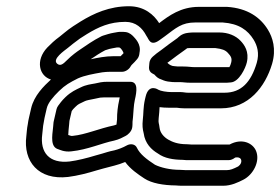

<svg xmlns="http://www.w3.org/2000/svg" viewBox="-20 -558 898 615"><path d="M79.7 -211 72.6 -180C71 -173.2 70.2 -168.9 69.1 -160.6C65.9 -145.4 65.8 -133.2 64.4 -122.5C53.7 -40.7 103 19.7 198.1 8.8C228.9 4.8 260.4 -3.3 289.4 -12.2L310.3 -18.1C336.4 -25.4 357.1 -29 381 -39.1C397.5 -16.5 421.4 -0.1 442.4 13.7C465.7 29 503 35.6 543.4 36C550.1 36.6 556.9 37 563.5 37H694.5C720.9 37 743 25.9 759.3 17.7C791.4 1.5 813.8 -41.6 800.2 -74.5C789.8 -99.8 755 -116.6 715.2 -95H593.9C590 -95 583.7 -96 578.2 -96C549.3 -96 531.6 -103.6 519.7 -110.4C504.3 -119 492.7 -133.2 491.1 -148.9C489.4 -165.1 486.6 -162.3 488.3 -179.7C490 -192.7 490.3 -202.7 491.1 -214.8C500.3 -213.6 510 -213 519.2 -213H546C551.7 -212 562.5 -211 570.7 -211H687.7C775.9 -211 829.6 -279.7 851.5 -353.4C865.6 -401.3 853.2 -438.4 838 -463.1C813.9 -502.3 773 -531.8 707.3 -536C706.9 -536 706.2 -536 705.7 -536H616.7C559.1 -536 520.9 -507.5 489.8 -483.9C473.5 -510 443.1 -538 393.2 -538C330.2 -538 280.3 -515 238.2 -489.2L214.4 -474C204 -467.3 194.7 -459.9 187.1 -453.7L170.6 -440.3C155.1 -429.1 142.9 -417.4 131.5 -405.8C92.5 -364.5 105.5 -314.3 143.2 -303.3C120.6 -282.4 89.2 -252.2 79.7 -211ZM375.8 -387.7C373.6 -385.5 370.4 -382.5 366.4 -378H343.3C318 -378 292.9 -373 270.4 -368.2C286.6 -379.2 300.9 -388.7 317 -397.1L330.5 -401.3C335.7 -402.9 341.6 -403.3 354.6 -406H361.8C369 -403.7 374.8 -391.5 375.8 -387.7ZM556.2 -14C524.4 -14 494.6 -21.3 476.4 -30.3C449.9 -47.7 428.3 -63.8 418.2 -85.3C413 -96.3 398.1 -99.2 385.3 -91.8C375 -85.8 358.8 -79.5 346.1 -76.4C327.7 -72.8 319.6 -69.5 307 -65.9L285.3 -59.8C259.3 -51.8 228.5 -44.1 203.3 -40.8C137.5 -33.3 107.8 -69.9 115.3 -127.5C117.3 -142.5 117.4 -153.4 119.4 -162C120.8 -168 121.2 -174 122.6 -180L129.7 -211C133.8 -228.7 149.9 -247.6 169.1 -266.4C189.1 -285.9 203.5 -293.7 229.6 -306.9C251.4 -316.5 278 -321.2 307.3 -326.3C316.4 -327.5 323.6 -328 331.7 -328H370.7C381.8 -328 393.6 -335.7 398.9 -346.1C401.7 -351.5 406 -352.7 419.7 -369.1C425.2 -375.8 426.4 -383.1 426.9 -389.3C432.8 -417 412.9 -434.9 405.4 -443.2C397.1 -451.2 388.4 -456 374.3 -456H363.3C361.3 -456 358.7 -455.6 357 -455.3C349.6 -453.5 339.7 -453 325.7 -448.7L309.5 -443.7C307.9 -443.2 305.8 -442.3 304.6 -441.7C278.2 -428.4 256.3 -412.6 235.4 -398.5C227.5 -393.2 209.4 -380.4 194.3 -365C182.2 -352.7 173.4 -345.6 163.4 -353.7C145.2 -368.3 187.4 -396.5 197 -404.3L214.3 -418.3C219.6 -422.6 228.1 -429 235.8 -434.4L258.4 -448.8C295.8 -471.7 331.6 -488 381.7 -488C415.4 -488 436.1 -468 448.5 -444C449 -443.1 449.7 -441.9 450.2 -441.3C456.1 -433.7 461.1 -408.1 490.3 -429L507.4 -441.3C544 -468.7 562.3 -486 605.2 -486H693.4C745.5 -482.4 773.7 -461.3 792.4 -430.9C804 -411.9 811.4 -387.5 802.4 -356.6C784.1 -295.1 753 -261 699.3 -261H582.3C573.9 -261 567.3 -263 559.7 -263H530.7C513.5 -263 494.6 -266.4 487.6 -270.4C487.6 -270.4 456.5 -292.3 446.3 -248L444.4 -240C438.3 -213.5 439.9 -193.4 437.4 -174.2C435.5 -156.5 436.7 -144.6 440.2 -131.3C444.6 -98.4 464.9 -78.6 485.8 -66.3C506.9 -50.8 535.2 -46.3 565.2 -46C573.4 -45.2 576.6 -45 582.4 -45H712.4C719.1 -45 727 -48.4 731.8 -52.3C735.6 -55.4 748.9 -54.8 751.9 -47.5C755.3 -39.4 750.5 -30.2 743 -24.9C727.1 -17 717.9 -13 706 -13H575C569.3 -13 562.7 -14 556.2 -14ZM397.3 -296H324.3C317.4 -296 309.4 -295.8 302.5 -294.4L283.9 -290.5C272.4 -288.3 255.9 -286.9 237.9 -277.8C224 -271.1 207.4 -264.1 189.5 -246.7C177.6 -235.3 171.3 -226.1 166.2 -219.2C163.7 -215.7 161.8 -211.6 161 -208L152 -169C151.7 -167.9 151.5 -166.3 151.4 -165.5L150.2 -151.9C146.5 -119.5 141.3 -86.7 167.3 -79.7C169.6 -79.2 185.9 -70.3 208.5 -73.2C260.9 -78.6 305.8 -99.5 345.5 -107.6C362 -111.5 373.8 -118.1 382.2 -122.6C388.7 -125.5 400.4 -136 402.9 -147L403.2 -148C404.6 -154.2 404.4 -163.3 404.5 -168.2L406.1 -183.1C407.7 -198.8 407.9 -220.3 411.9 -238C418.3 -265.7 422.9 -296 397.3 -296ZM361.9 -238C357.2 -217.4 354.7 -195.5 354.9 -175.4L353.3 -160.9C353.3 -160.5 353.2 -159.7 353.2 -159C350.8 -158 348.4 -157.1 345.4 -156.4C297.9 -146.5 253.9 -126.8 213.9 -122.9C208.6 -122.4 207.9 -122.1 198.6 -125.6C198.8 -133.2 200.2 -149 201.3 -158.1L202.4 -170.8L209.7 -202.2C213.4 -207.4 214 -208.5 221.1 -215.3C232 -225.8 232.6 -224.7 252.2 -234.2C257.1 -236.6 269.4 -238.9 282.9 -241.5L300.9 -245.3C304.3 -245.7 309 -246 312.8 -246H363.4C363.2 -244.6 362.4 -240.1 361.9 -238ZM770.6 -358C778.7 -393 762.6 -414.4 750.8 -427C734.8 -444.2 709.9 -454 682.8 -454H597.8C593.4 -454 584.8 -453.2 583.1 -452.9C560.6 -450.7 551.4 -438.1 548.1 -435.8C539.4 -429.3 532.4 -424.3 521.8 -416.9L495.3 -396.9C484.8 -389.6 477.3 -383.8 469.3 -376.6C463.1 -371.1 459.1 -363.3 458.5 -356.5L457.3 -342.5C456.6 -334.2 460.7 -326.9 466.5 -323.6L474.7 -319C480 -313.4 484.3 -307.1 499 -302.6C505.6 -299.5 514.5 -296.7 525.3 -296C530.9 -295.2 533.6 -295 538.1 -295H555.1C566.5 -295 573.9 -293 589.6 -293H706.6C710.6 -293 716.9 -293.7 719.4 -294C745.9 -295.9 766.5 -340 770.6 -358ZM538.9 -346C529.6 -346 521.2 -351.4 516.1 -356.9C517.2 -357.6 518.6 -358.6 519.8 -359.5L545.9 -379.1C554.4 -385.1 565 -392.7 572.4 -398.2C575.2 -400.2 577.9 -402.3 579.7 -403.6C581.8 -403.8 584.1 -404 586.3 -404H669.9C691.2 -401.4 701.5 -397.6 709.5 -389C719.5 -378.3 723.8 -371.6 720.6 -358C719.3 -352.2 717.1 -346.9 714.8 -343H601.2C591.8 -343 583.6 -345 566.6 -345H549.6C547 -345 542.4 -346 538.9 -346Z"/></svg>

Font: HoneyBee
Style: StrIt
Weight: 700
Foundry: Cannot Into Space Fonts
Version: Version 0.89